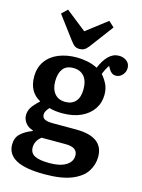

<svg xmlns="http://www.w3.org/2000/svg" viewBox="-147 -880 885 1194"><g transform="rotate(15 295.0 -283.5)"><path d="M260 230Q137 230 78 198Q19 166 19 103Q19 59 46.5 33Q74 7 121 -11V-15Q89 -24 72 -47Q55 -70 55 -95Q55 -122 68.5 -144.5Q82 -167 117 -199V-202Q42 -243 42 -340Q42 -399 71.5 -440.5Q101 -482 152.5 -503Q204 -524 270 -524Q300 -524 336.5 -517Q373 -510 403 -494Q424 -545 453 -573.5Q482 -602 519 -602Q548 -602 569 -586Q590 -570 590 -541Q590 -516 572.5 -496.5Q555 -477 530 -477Q503 -477 486 -506L475 -525Q466 -512 458.5 -497.5Q451 -483 444 -465Q465 -441 479.5 -412Q494 -383 494 -344Q494 -292 466.5 -251.5Q439 -211 389 -188Q339 -165 270 -165Q219 -165 185 -176Q160 -149 160 -129Q160 -107 177.5 -98.5Q195 -90 228 -90H378Q556 -90 556 39Q556 90 528 133.5Q500 177 435 203.5Q370 230 260 230ZM269 -238Q312 -238 335.5 -265Q359 -292 359 -343Q359 -398 334 -426.5Q309 -455 264 -455Q219 -455 197.5 -426Q176 -397 176 -346Q176 -296 200.5 -267Q225 -238 269 -238ZM273 155Q341 155 379 131.5Q417 108 417 68Q417 15 339 15H185Q147 45 147 87Q147 123 177 139Q207 155 273 155ZM270 -579Q250 -579 238 -587.5Q226 -596 209 -619L102 -762L138 -797L270 -693L404 -796L440 -763L326 -611Q312 -593 299 -586Q286 -579 270 -579Z"/></g></svg>

Font: Literata SemiBold
Style: Regular
Weight: 600
Designer: Latin by Veronika Burian and Jose Scaglione. Greek by Irene Vlachou. Cyrillic by Vera Evstafieva.
Foundry: TypeTogether
Version: Version 3.103; ttfautohint (v1.8.4.7-5d5b);gftools[0.9.29]